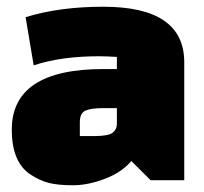

<svg xmlns="http://www.w3.org/2000/svg" viewBox="-20 -535 607 570"><path d="M287 -515Q527 -515 527 -350V0H427L370 -57Q341 -23 291 -4Q241 15 196.5 15Q152 15 125 8Q98 1 72 -16Q15 -52 15 -150Q15 -330 287 -330H327V-366Q295 -368 274 -368Q161 -368 80 -341L56 -484Q156 -515 287 -515ZM217 -172V-131H258Q302 -131 314.5 -141Q327 -151 327 -167V-214H286Q250 -214 233.5 -206.5Q217 -199 217 -172Z"/></svg>

Font: Myanmar Thuriya
Style: Regular
Weight: 400
Designer: Danh Hong
Foundry: Google Inc.
Version: Version 2.00 November 23, 2015